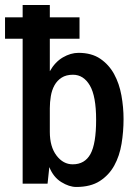

<svg xmlns="http://www.w3.org/2000/svg" viewBox="-30 -746 550 763"><path d="M286 -592H168V-463Q189 -500 220 -518Q251 -536 282 -536Q334 -536 368.5 -512.5Q403 -489 423.5 -451.5Q444 -414 452.5 -367Q461 -320 461 -273Q461 -223 453 -174.5Q445 -126 424 -88Q403 -50 366.5 -26.5Q330 -3 273 -3Q245 -3 213.5 -22.5Q182 -42 166 -82L159 -16H60V-592H-10V-677H60V-726H168V-677H286ZM168 -222Q168 -163 194.5 -128Q221 -93 259 -93Q307 -93 329.5 -134Q352 -175 352 -270Q352 -364 327 -406.5Q302 -449 260 -449Q233 -449 215 -437.5Q197 -426 186.5 -407Q176 -388 172 -364Q168 -340 168 -316Z"/></svg>

Font: D2Coding ligature
Style: Bold
Weight: 700
Monospace: yes
Designer: Yong-Rak Park; Jeong-Hwan Yoon; Sang-Min Lee;
Foundry: NHN Corporation
Version: Version 1.3.2; Build 20180524